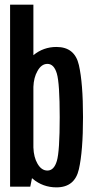

<svg xmlns="http://www.w3.org/2000/svg" viewBox="-20 -805 402 828"><path d="M23.5 0V-785H124V-567Q167 -602.5 223.5 -602.5Q302.5 -602.5 320.2 -524.5Q338 -446.5 338 -300Q338 -153.5 320.2 -75.2Q302.5 3 223.5 3Q165 3 121 -34Q119.5 -35.5 118 -37L110.5 0ZM124 -430.5V-169Q125.5 -127 141.5 -99.5Q158.5 -69.5 184.5 -69.5Q213 -69.5 225.2 -111Q237.5 -152.5 237.5 -299.5Q237.5 -445.5 225.2 -487.5Q213 -529.5 184.5 -529.5Q158.5 -529.5 141.5 -498.5Q125.5 -470.5 124 -430.5Z"/></svg>

Font: Anybody Condensed Medium
Style: Regular
Weight: 500
Width: 3
Designer: Tyler Finck
Foundry: Etcetera Type Company
Version: Version 1.010; ttfautohint (v1.8.3) -l 8 -r 50 -G 200 -x 14 